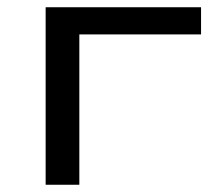

<svg xmlns="http://www.w3.org/2000/svg" viewBox="-20 -510 593 530"><path d="M106 0V-490H535V-415H199V0Z"/></svg>

Font: Nunito Sans 10pt Expanded
Style: Regular
Weight: 400
Width: 7
Designer: Vernon Adams
Foundry: Vernon Adams
Version: Version 3.101;gftools[0.9.27]